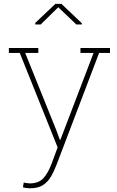

<svg xmlns="http://www.w3.org/2000/svg" viewBox="-20 -782 619 1015"><path d="M138.2 213.4Q128.9 213.4 117.7 211.7Q106.4 210 101.1 208L105.5 183.1Q110.8 184.6 121.6 186Q132.3 187.5 138.2 187.5Q183.1 187.5 208.3 161.1Q233.4 134.8 252.9 83L284.7 -2.9L84.5 -502H26.9V-528.3H182.6V-502H113.3L276.9 -95.7L296.4 -43H299.3L474.6 -502H405.3V-528.3H561.5V-502H503.9L279.3 87.9Q265.1 125 248.3 153.3Q231.4 181.6 205.6 197.5Q179.7 213.4 138.2 213.4ZM166.5 -652.8V-661.1L272.9 -761.7H304.7L412.6 -659.2V-652.8H383.3L288.1 -743.7L195.3 -652.8Z"/></svg>

Font: Roboto Slab LO Thin
Style: Regular
Weight: 250
Designer: Google
Version: Version 2.00;September 28, 2018;FontCreator 11.5.0.2427 64-b